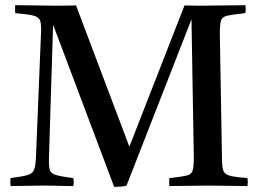

<svg xmlns="http://www.w3.org/2000/svg" viewBox="-20 -721 1009 745"><path d="M482 -152 696 -700Q717 -699 740 -699Q763 -699 779 -699Q787 -699 808.5 -699.5Q830 -700 855.5 -700Q881 -700 902.5 -700.5Q924 -701 932 -701Q935 -686 932 -670H930Q884 -665 863 -660.5Q842 -656 837.5 -640.5Q833 -625 833 -590L841 -123Q841 -92 843 -74Q845 -56 854 -48Q863 -40 883 -36.5Q903 -33 940 -30Q943 -15 940 1Q932 1 910.5 0.5Q889 0 863.5 0Q838 0 816.5 -0.5Q795 -1 787 -1Q779 -1 758 -0.5Q737 0 712 0Q687 0 666 0.5Q645 1 637 1Q636 -14 637 -30H639Q683 -35 703 -39.5Q723 -44 727.5 -59.5Q732 -75 732 -110L723 -646L471 -1Q464 2 449 3Q434 4 423 4L186 -625L170 -110Q169 -77 173 -62.5Q177 -48 197 -42Q217 -36 264 -30Q268 -14 264 1Q254 1 229.5 0.5Q205 0 180.5 -0.5Q156 -1 145 -1Q139 -1 121.5 -0.5Q104 0 83 0Q62 0 44.5 0.5Q27 1 21 1Q19 -15 21 -30Q68 -36 88 -42Q108 -48 113.5 -66Q119 -84 120 -123L139 -590Q141 -625 136 -640Q131 -655 109.5 -660.5Q88 -666 39 -670Q38 -686 39 -701Q73 -701 109 -700Q145 -699 189 -699Q204 -699 229 -699Q254 -699 275 -700Z"/></svg>

Font: Tiro Bangla
Style: Regular
Weight: 400
Designer: Bangla: John Hudson & Fiona Ross. Latin: John Hudson.
Foundry: Tiro Typeworks Ltd.
Version: Version 1.60